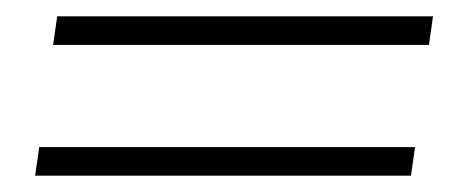

<svg xmlns="http://www.w3.org/2000/svg" viewBox="-20 -437 551 235"><path d="M50 -417H510L505 -382H45ZM28 -257H488L483 -222H23Z"/></svg>

Font: Brygada 1918
Style: Bold Italic
Weight: 700
Italic angle: -8°
Designer: Mateusz Machalski | Borys Kosmynka | Przemek Hoffer
Foundry: NIEPODLEGLA 2018
Version: Version 3.006